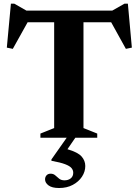

<svg xmlns="http://www.w3.org/2000/svg" viewBox="-20 -726 731 1012"><path d="M291.5 265Q254 265 235.8 251.2Q217.5 237.5 217.5 219.5Q217.5 207 225.2 198.2Q233 189.5 247 189.5Q261.5 189.5 271.2 198.2Q281 207 291.8 215.8Q302.5 224.5 320 224.5Q340 224.5 353 214Q366 203.5 366 184.5Q366 171 357 160Q348 149 323.2 139.5Q298.5 130 251 121.5V114.5L331.5 0H193V-22L265.5 -51V-608.5H125.5L47.5 -468.5L16 -475L37.5 -706.5H55.5L119.5 -670H571.5L636 -706.5H654L675 -475L643.5 -468.5L566 -608.5H420V-51L492.5 -22V0H377L335.5 60.5Q390.5 76.5 410 98.8Q429.5 121 429.5 149Q429.5 179 412 205.5Q394.5 232 363.5 248.5Q332.5 265 291.5 265Z"/></svg>

Font: Newsreader 16pt
Style: Bold
Weight: 700
Designer: Hugues Gentile
Foundry: Production Type
Version: Version 1.003; ttfautohint (v1.8.3)